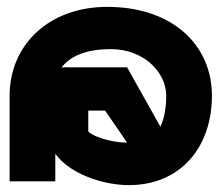

<svg xmlns="http://www.w3.org/2000/svg" viewBox="-20 -528 642 559"><path d="M8 0H141V-80C191 -14 292 11 355 11C507 11 597 -101 597 -249C597 -399 480 -508 292 -508C123 -508 8 -398 8 -249ZM159 -331C182 -362 226 -385 303 -385C398 -385 464 -318 464 -249C464 -213 458 -183 447 -159L350 -332H182C175 -332 167 -333 159 -331ZM237 -146V-206H286L350 -113H347C297 -113 242 -135 237 -146Z"/></svg>

Font: Charger Pro
Style: UltraNar
Weight: 900
Designer: Jasper
Foundry: Cannot Into Space Fonts
Version: Version 1.09